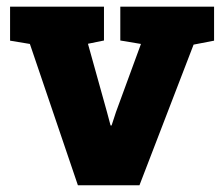

<svg xmlns="http://www.w3.org/2000/svg" viewBox="-20 -548 661 568"><path d="M552.7 -416 392.6 0H210.4L68.4 -418L9.8 -427.7V-528.3H287.6V-428.2L240.2 -418.5L296.4 -216.8L307.1 -176.8H310.1L323.2 -216.8L397 -418L335.9 -428.2V-528.3H613.3V-427.7Z"/></svg>

Font: Battambang Black
Style: Regular
Weight: 900
Designer: Danh Hong
Version: Version 8.002; ttfautohint (v1.8.3)